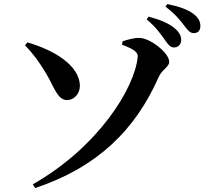

<svg xmlns="http://www.w3.org/2000/svg" viewBox="-20 -876 1040 961"><path d="M144.3 46.6 156.2 65.2C468.6 -39.2 657.4 -226.1 774.5 -490.9C791.2 -528.5 826.9 -540.7 826.9 -566.2C826.9 -611.8 732.8 -683.8 680.2 -686.2C654.1 -687.6 617.4 -677.4 593.4 -669.2L590.7 -652.2C655.7 -628.4 671.4 -611.9 669.2 -590.9C654.4 -435.5 472.6 -140.5 144.3 46.6ZM316.3 -375.1C350.9 -375.3 380 -407 379.8 -446.2C378.9 -549.3 248.2 -626.4 116.9 -663.8L105.4 -649.1C146.9 -606.3 177.8 -563.7 211.3 -507.3C252.6 -437.6 267.8 -374.8 316.3 -375.1ZM850.4 -638.4C871.9 -638.4 886.9 -654.2 886.9 -675C886.9 -694.6 879.6 -711.6 857.9 -731.2C826.9 -759.5 779.8 -777.7 723.9 -792.9L714.3 -779C761.4 -739.3 785.8 -703.8 804.9 -676.6C821 -652.8 833.9 -638.4 850.4 -638.4ZM949.8 -710.1C970.8 -710.1 982.9 -723.7 982.9 -745.2C982.9 -768.1 973.4 -787.6 947.6 -807.2C919.8 -828 874.3 -844.3 817.2 -855.8L808.4 -842.7C860.8 -802.5 881.7 -773.9 899.9 -750.6C919 -725.9 930.4 -710.1 949.8 -710.1Z"/></svg>

Font: Source Han Serif TW VF
Style: Regular
Weight: 250
Designer: Ryoko NISHIZUKA 西塚涼子 (kana & ideographs); Frank Grießhammer (Latin, Greek & Cyrillic); Wenlong ZHANG 张文龙 (bopomofo); San
Foundry: Adobe
Version: Version 2.002;hotconv 1.1.0;makeotfexe 2.6.0